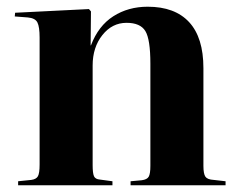

<svg xmlns="http://www.w3.org/2000/svg" viewBox="-20 -552 710 572"><path d="M34 0V-12L73 -16Q88 -18 93 -27Q98 -36 98 -62V-440Q98 -472 91.5 -485Q85 -498 63 -500L24 -503L25 -514L245 -525L251 -518L250 -417H251Q273 -475 317.5 -503.5Q362 -532 420 -532Q501 -532 543.5 -486Q586 -440 586 -349V-58Q586 -34 592 -25.5Q598 -17 617 -16L652 -12V0H369V-12L402 -15Q418 -17 423 -25.5Q428 -34 428 -58V-362Q428 -435 413 -459.5Q398 -484 357 -484Q314 -484 285 -447.5Q256 -411 256 -357V-60Q256 -36 260 -27Q264 -18 278 -17L315 -12V0Z"/></svg>

Font: Literata 72pt
Style: Bold
Weight: 700
Designer: Latin by Veronika Burian and Jose Scaglione. Greek by Irene Vlachou. Cyrillic by Vera Evstafieva.
Foundry: TypeTogether
Version: Version 3.002